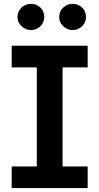

<svg xmlns="http://www.w3.org/2000/svg" viewBox="-20 -961 508 981"><path d="M138.1 -807.5Q110.1 -807.5 89.7 -827.4Q69.2 -847.3 69.2 -874.3Q69.2 -902.7 89.7 -922.1Q110.1 -941.4 138.1 -941.4Q166.9 -941.4 186.6 -922.1Q206.3 -902.7 206.3 -874.3Q206.3 -847.3 186.6 -827.4Q166.9 -807.5 138.1 -807.5ZM351.2 -807.5Q323.2 -807.5 302.7 -827.4Q282.3 -847.3 282.3 -874.3Q282.3 -902.7 302.7 -922.1Q323.2 -941.4 351.2 -941.4Q380 -941.4 399.7 -922.1Q419.4 -902.7 419.4 -874.3Q419.4 -847.3 399.7 -827.4Q380 -807.5 351.2 -807.5ZM427.9 0H39.8V-110.4H168V-616.8H39.8V-727.3H427.9V-616.8H299.7V-110.4H427.9Z"/></svg>

Font: Linik Sans SemiBold
Style: Regular
Weight: 600
Designer: Rasmus Andersson (font), Cristiano Sobral (main changes)
Foundry: rsms
Version: Version 3.018;June 1, 2022;FontCreator 14.0.0.2814 64-bit; t